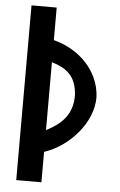

<svg xmlns="http://www.w3.org/2000/svg" viewBox="-58 -892 578 925"><g transform="rotate(5 231.5 -429.5)"><path d="M186.5 -585.5C246.6 -565.8 298.4 -533.9 302.6 -436.7C302.6 -337.7 240.2 -293.2 187.5 -264.9L178.1 -259.8V-588.3ZM178.1 -7.5V-154.6L182.7 -156.3C303.2 -198 406.7 -318.3 406.7 -437.7C401.6 -566.7 300.3 -662.9 183.2 -693.6L178.1 -695V-852.5H56.3V-7.5Z"/></g></svg>

Font: Stormning
Style: Light
Weight: 400
Designer: Robert Jablonski, Mew Too
Foundry: Cannot Into Space Fonts
Version: Version 0.90